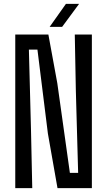

<svg xmlns="http://www.w3.org/2000/svg" viewBox="-20 -980 558 1000"><path d="M59.5 0V-800H232L278.5 -546.5L344 -79.5H387L375 -509.5L369.5 -800H458.5V0H279.5L229.5 -284L175 -721.5H130.5L141.5 -300.5L148 0ZM238.5 -840 323.5 -960H392L303.5 -840Z"/></svg>

Font: Big Shoulders Text Thin Medium
Style: Regular
Weight: 500
Version: Version 2.002